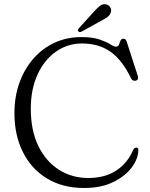

<svg xmlns="http://www.w3.org/2000/svg" viewBox="-20 -895 729 932"><path d="M651.5 -167.5Q651.5 -126 620.2 -83.2Q589 -40.5 530.2 -11.5Q471.5 17.5 388 17.5Q283.5 17.5 207.5 -29Q131.5 -75.5 90.8 -157.5Q50 -239.5 50 -345.5Q50 -425.5 74.2 -493Q98.5 -560.5 142.2 -610.5Q186 -660.5 245.2 -687.8Q304.5 -715 375 -715Q429 -715 462.8 -703.5Q496.5 -692 515 -680.2Q533.5 -668.5 542.5 -668.5Q553.5 -668.5 557.2 -678Q561 -687.5 564.8 -697.2Q568.5 -707 579.5 -707Q591 -707 595.5 -691.5L649.5 -524.5Q652 -516 648.5 -510Q645 -504 636.5 -503Q622 -501.5 615.5 -516Q572.5 -605 515.5 -644.5Q458.5 -684 378 -684Q308 -684 251.5 -644.2Q195 -604.5 162.2 -533.2Q129.5 -462 129.5 -367Q129.5 -261.5 166.2 -186.2Q203 -111 266.2 -71Q329.5 -31 408.5 -31Q489 -31 544 -67Q599 -103 625.5 -165.5Q632 -179.5 642.5 -178.5Q651.5 -177.5 651.5 -167.5ZM435.5 -838Q452.5 -857 466 -867.2Q479.5 -877.5 496 -873.5Q509.5 -870 515.5 -859Q521.5 -848 518.5 -837Q515 -823 503.2 -813.8Q491.5 -804.5 473.5 -795.5L376 -741.5Q366 -736.5 360 -743Q356.5 -746.5 358.2 -750.5Q360 -754.5 363 -758Z"/></svg>

Font: Fraunces 9pt Light
Style: Regular
Weight: 300
Version: Version 1.000;[0bf87f6ff]